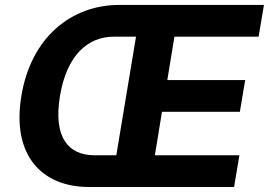

<svg xmlns="http://www.w3.org/2000/svg" viewBox="-20 -747 1074 767"><path d="M335.6 0H915.1L936.4 -126.8H598.7L627.1 -300.4H938.2L959.5 -427.2H648.4L676.8 -600.5H1013.1L1034.4 -727.3H456.3C266.7 -727.3 103.7 -599.4 65.3 -362.9C26.3 -127.5 146 0 335.6 0ZM219.5 -362.9C246.4 -527 331.3 -600.5 435 -600.5H523.4L444.6 -126.8H357.2C253.2 -126.8 192.1 -198.2 219.5 -362.9Z"/></svg>

Font: Magic Ui Pro
Style: Bold Italic
Weight: 700
Italic angle: -9.39999°
Designer: Stefan Endress, Andreas Faust
Version: Version 1.000;FEAKit 1.0